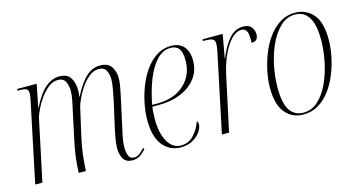

<svg xmlns="http://www.w3.org/2000/svg" viewBox="-65 -799 1967 1061"><g transform="rotate(-15 918.5 -268.0)"><path d="M585 10Q549 10 534 -14.5Q519 -39 519 -75Q519 -100 524 -129Q529 -158 534 -181L568 -331Q574 -362 580.5 -395Q587 -428 587 -454Q587 -482 575.5 -504Q564 -526 534 -526Q504 -526 478 -505Q452 -484 431.5 -454Q411 -424 398 -395Q385 -366 381 -350L346 -196Q334 -144 328 -97Q322 -50 320 0H279Q280 -49 287 -98Q294 -147 306 -200L334 -331Q342 -366 348 -396.5Q354 -427 354 -453Q354 -479 342.5 -502.5Q331 -526 299 -526Q271 -526 245 -505.5Q219 -485 198 -455.5Q177 -426 163 -396.5Q149 -367 145 -349L71 0H30L125 -453Q128 -466 129.5 -477Q131 -488 131 -495Q131 -514 120.5 -520Q110 -526 82 -526H69L71 -536H182L156 -406H158Q196 -481 233.5 -512Q271 -543 312 -543Q358 -543 376 -514Q394 -485 394 -443Q394 -435 393.5 -425.5Q393 -416 391 -406H393Q432 -481 467.5 -512Q503 -543 545 -543Q591 -543 609.5 -515Q628 -487 628 -449Q628 -421 621 -388.5Q614 -356 609 -331L567 -138Q559 -102 559 -69Q559 -43 566.5 -23Q574 -3 597 -3Q614 -3 627.5 -12.5Q641 -22 658 -41L664 -34Q644 -11 626 -0.5Q608 10 585 10Z M861 10Q799 10 759.5 -38.5Q720 -87 720 -182Q720 -227 730 -277.5Q740 -328 759 -375.5Q778 -423 806 -461.5Q834 -500 870.5 -523Q907 -546 952 -546Q999 -546 1024.5 -517.5Q1050 -489 1050 -438Q1050 -378 1017 -335.5Q984 -293 929 -270.5Q874 -248 807 -248H767Q765 -241 763.5 -219Q762 -197 762 -177Q762 -96 790 -48Q818 0 865 0Q909 0 938.5 -31.5Q968 -63 983 -106Q986 -104 988 -100Q990 -96 990 -88Q990 -68 974 -45Q958 -22 929.5 -6Q901 10 861 10ZM802 -258Q862 -258 909 -281.5Q956 -305 983 -348Q1010 -391 1010 -449Q1010 -495 994.5 -515.5Q979 -536 947 -536Q903 -536 868 -499Q833 -462 808 -399.5Q783 -337 768 -258Z M1191 -442Q1198 -474 1198 -492Q1198 -514 1184.5 -520Q1171 -526 1144 -526H1130L1132 -536H1246L1222 -402H1224Q1249 -467 1283.5 -506.5Q1318 -546 1364 -546Q1398 -546 1412 -527.5Q1426 -509 1426 -486Q1426 -447 1388 -447Q1388 -457 1388 -467Q1388 -504 1378.5 -517.5Q1369 -531 1351 -531Q1326 -531 1303.5 -511.5Q1281 -492 1262 -460.5Q1243 -429 1229 -391.5Q1215 -354 1207 -317L1139 0H1098Z M1563 10Q1500 10 1460.5 -36.5Q1421 -83 1421 -180Q1421 -223 1431 -272.5Q1441 -322 1460 -370.5Q1479 -419 1508 -458.5Q1537 -498 1575 -522Q1613 -546 1662 -546Q1722 -546 1763 -501.5Q1804 -457 1804 -354Q1804 -312 1794.5 -262.5Q1785 -213 1766 -165Q1747 -117 1718.5 -77.5Q1690 -38 1651 -14Q1612 10 1563 10ZM1565 0Q1614 0 1651 -34.5Q1688 -69 1713 -124.5Q1738 -180 1750.5 -243.5Q1763 -307 1763 -364Q1763 -453 1736 -494.5Q1709 -536 1659 -536Q1612 -536 1575.5 -502Q1539 -468 1513.5 -413Q1488 -358 1475 -294Q1462 -230 1462 -170Q1462 -77 1489.5 -38.5Q1517 0 1565 0Z"/></g></svg>

Font: Noto Serif Display Condensed ExtraLight
Style: Italic
Weight: 200
Width: 3
Italic angle: -12°
Designer: Monotype Design Team
Foundry: Monotype Imaging Inc.
Version: Version 2.009